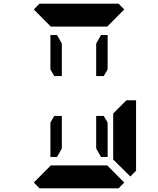

<svg xmlns="http://www.w3.org/2000/svg" viewBox="-20 -1020 856 1040"><path d="M563 -356V-170H527L501 -216V-392H542ZM527 -830H563V-644L542 -608H501V-784ZM593 -405 665 -477H717V-95L686 -64L593 -156V-170V-302V-392ZM163 -969 194 -1000H346H470H622L653 -969L561 -876H554H501H470H346H315H262H255ZM274 -392H315V-216L289 -170H253V-356ZM653 -31 622 0H470H346H194L163 -31L255 -124H561ZM253 -644V-830H289L315 -784V-608H274Z"/></svg>

Font: DSEG14 Classic Mini
Style: Bold
Weight: 700
Designer: Keshikan(Twitter:@keshinomi_88pro)
Version: Version 0.46